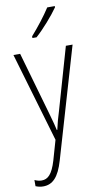

<svg xmlns="http://www.w3.org/2000/svg" viewBox="-108 -811 578 1100"><g transform="rotate(-10 181.0 -261.0)"><path d="M295 -757V-764H251C220 -716 180 -665 137 -616V-606H161C204 -644 263 -711 295 -757ZM13 -529 166 -9 133 106C110 183 84 207 48 207C34 207 20 203 7 197V233C22 239 35 242 51 242C106 242 142 205 169 113L357 -529H318L214 -167C202 -130 194 -99 186 -63H183C178 -86 173 -107 156 -166L52 -529Z"/></g></svg>

Font: Noto Sans Thai Looped Condensed ExtraLight
Style: Regular
Weight: 200
Width: 3
Designer: Sasikarn Vongin, Ben Mitchell
Foundry: The Fontpad Ltd
Version: Version 1.001